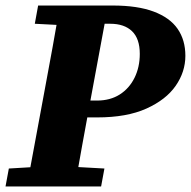

<svg xmlns="http://www.w3.org/2000/svg" viewBox="-30 -675 691 695"><path d="M-10 0 2 -65 137 -73H204L348 -65L336 0ZM67 0 133 -356Q147 -430 160.5 -505Q174 -580 187 -655H361L295 -299Q281 -224 267.5 -149Q254 -74 241 0ZM96 -589 108 -655H255L249 -582H231ZM206 -250 212 -311H321Q369 -311 403.5 -333Q438 -355 457 -393.5Q476 -432 476 -480Q476 -535 448 -562Q420 -589 369 -589H278L284 -655H378Q468 -655 526.5 -633Q585 -611 613 -570.5Q641 -530 641 -473Q641 -415 606 -364.5Q571 -314 500 -282Q429 -250 322 -250Z"/></svg>

Font: Source Serif 4 ExtraBold
Style: Italic
Weight: 800
Italic angle: -12°
Designer: Frank Grießhammer
Foundry: Adobe Systems Incorporated
Version: Version 4.004;hotconv 1.0.116;makeotfexe 2.5.65601